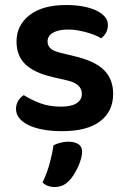

<svg xmlns="http://www.w3.org/2000/svg" viewBox="-20 -509 510 767"><path d="M432 -134Q432 -64 380 -24.5Q328 15 228 15Q187 15 153.5 9Q120 3 95.5 -8.5Q71 -20 57.5 -36.5Q44 -53 44 -73Q44 -92 52.5 -106Q61 -120 75 -129Q103 -111 139.5 -97Q176 -83 224 -83Q265 -83 286 -96.5Q307 -110 307 -134Q307 -175 247 -188L191 -201Q117 -218 81.5 -252Q46 -286 46 -343Q46 -408 98 -448.5Q150 -489 244 -489Q280 -489 310.5 -483.5Q341 -478 363.5 -467.5Q386 -457 398.5 -442.5Q411 -428 411 -409Q411 -391 403 -377.5Q395 -364 384 -356Q375 -362 360.5 -368Q346 -374 328.5 -379Q311 -384 291.5 -387.5Q272 -391 253 -391Q214 -391 192 -378.5Q170 -366 170 -343Q170 -326 182.5 -315Q195 -304 226 -297L275 -285Q358 -266 395 -229.5Q432 -193 432 -134ZM257 212Q244 226 229.5 232Q215 238 198 238Q168 238 150 220Q168 182 178.5 143.5Q189 105 194 71Q207 65 222 61Q237 57 253 57Q277 57 292.5 66.5Q308 76 308 98Q308 110 303.5 126Q299 142 291.5 158Q284 174 275 188.5Q266 203 257 212Z"/></svg>

Font: Baloo 2 SemiBold
Style: Regular
Weight: 600
Designer: Sarang Kulkarni and Ek Type
Foundry: Ek Type
Version: Version 1.640;hotconv 1.0.111;makeotfexe 2.5.65597; ttfautoh